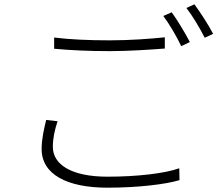

<svg xmlns="http://www.w3.org/2000/svg" viewBox="-20 -849 1040 890"><path d="M776 -792 737 -775C765 -738 801 -676 820 -635L860 -654C838 -697 801 -757 776 -792ZM881 -829 844 -812C873 -775 906 -719 929 -674L968 -692C948 -731 908 -793 881 -829ZM231 -623C308 -616 392 -612 489 -612C578 -612 678 -619 744 -624V-676C675 -669 583 -662 489 -662C393 -662 302 -666 231 -675V-623ZM194 -293C184 -251 173 -206 173 -158C173 -40 292 21 478 21C621 21 750 5 812 -14L811 -69C744 -45 616 -30 478 -30C310 -30 225 -87 225 -168C225 -207 233 -246 247 -287L194 -293Z"/></svg>

Font: Source Han Sans SC Light
Style: Regular
Weight: 300
Designer: Ryoko NISHIZUKA (kana & ideographs); Paul D. Hunt (Latin, Greek & Cyrillic); Wenlong ZHANG (bopomofo); Sandoll Communica
Foundry: Adobe Systems Incorporated
Version: Version 1.004;PS 1.004;hotconv 1.0.82;makeotf.lib2.5.63406